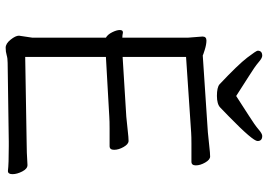

<svg xmlns="http://www.w3.org/2000/svg" viewBox="-154 -782 946 678"><g transform="rotate(90 319.0 -443.0)"><path d="M479 -64Q517 -64 562 -67H563Q576 -67 585.5 -48.5Q595 -30 595 -14Q595 2 584 2H583Q559 -1 496 -1H480L202 3Q186 3 174.5 6.5Q163 10 148.5 10Q134 10 120 -7.5Q106 -25 106 -37L113 -84V-344Q102 -350 94 -366Q86 -382 86 -393Q86 -404 94 -404H96Q104 -402 113 -402V-634L109 -685Q109 -699 123 -699Q137 -699 156 -693Q175 -687 176 -686L447 -704Q470 -706 495.5 -709Q521 -712 532.5 -712Q544 -712 554 -694.5Q564 -677 564 -661.5Q564 -646 551 -646H488Q462 -646 448 -645L181 -627V-403L392 -416Q415 -418 440.5 -421Q466 -424 477.5 -424Q489 -424 499 -406.5Q509 -389 509 -373Q509 -357 496 -357H434Q407 -357 393 -356L181 -344V-59ZM319 -804Q354 -827 388 -848.5Q422 -870 437 -883Q452 -896 460 -896Q478 -896 478 -879.5Q478 -863 392 -779Q372 -760 360 -748Q348 -736 318.5 -736Q289 -736 278 -745Q208 -811 183.5 -843Q159 -875 159 -880Q159 -896 177 -896Q185 -896 200 -883Q215 -870 249.5 -848.5Q284 -827 319 -804Z"/></g></svg>

Font: LXGW WenKai Lite
Style: Regular
Weight: 400
Designer: LXGW / Fontworks Inc.
Foundry: LXGW / Fontworks Inc.
Version: Version 1.511; March 25, 2025